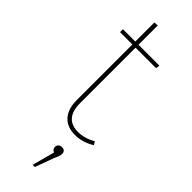

<svg xmlns="http://www.w3.org/2000/svg" viewBox="-302 -664 934 934"><g transform="rotate(45 165.5 -197.0)"><path d="M327 -20Q278 10 226 10Q173 10 143 -22.5Q113 -55 113 -117V-499H28V-519H113V-650L135 -652V-519H279L276 -499H135V-118Q135 -11 227 -11Q272 -11 317 -37ZM223 96Q248 96 248 119Q248 133 234 162L199 258H184L215 142Q199 136 199 119Q199 109 206 102.5Q213 96 223 96Z"/></g></svg>

Font: FiraGO Thin
Style: Regular
Weight: 100
Designer: bBox Type
Foundry: bBox Type GmbH
Version: Version 1.001;PS 001.001;hotconv 1.0.88;makeotf.lib2.5.64775